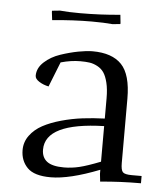

<svg xmlns="http://www.w3.org/2000/svg" viewBox="-47 -632 592 682"><g transform="rotate(5 249.5 -291.5)"><path d="M50.8 -81.1Q50.8 -109.9 67.9 -133.1Q85 -156.2 112.5 -171.1Q140.1 -186 177.7 -196.5Q215.3 -207 253.2 -211.7Q291 -216.3 332 -217.8V-290Q332 -322.3 326.4 -345.2Q320.8 -368.2 312 -381.1Q303.2 -394 288.8 -401.6Q274.4 -409.2 260.7 -411.1Q247.1 -413.1 228 -413.1Q194.8 -413.1 158.2 -402.8L123 -314Q104 -317.9 89.1 -327.4Q74.2 -336.9 74.2 -348.1Q74.2 -375.5 97.7 -397Q121.1 -418.5 154.5 -429.7Q188 -440.9 217.8 -446.5Q247.6 -452.1 268.1 -452.1Q337.9 -452.1 371.8 -416.5Q405.8 -380.9 405.8 -294.9V-65.9Q405.8 -41 412.8 -33.4Q419.9 -25.9 444.8 -25.9H480V0Q404.8 0 335 6.8L332 -21V-35.2Q225.1 6.8 158.2 6.8Q99.6 6.8 75.2 -18.1Q50.8 -43 50.8 -81.1ZM111.8 -578.1V-583L140.1 -585.9Q169.9 -583 211.9 -583Q284.7 -583 355 -589.8L357.9 -562V-557.1L330.1 -554.2Q300.3 -557.1 255.9 -557.1Q190.4 -557.1 115.2 -549.8ZM123 -88.9Q123 -61 141.8 -46.6Q160.6 -32.2 202.1 -32.2Q229.5 -32.2 257.1 -38.8Q284.7 -45.4 332 -64V-190.9Q123 -185.1 123 -88.9Z"/></g></svg>

Font: Dihjauti
Style: Regular
Weight: 400
Designer: T. Christopher White
Version: Version 3.0.0